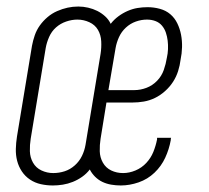

<svg xmlns="http://www.w3.org/2000/svg" viewBox="-20 -560 640 588"><path d="M142 8Q123 8 105 4Q87 0 72 -10Q57 -20 47 -35Q37 -50 32.5 -67.5Q28 -85 28.5 -104Q29 -123 32 -142L78 -420Q81 -436 86.5 -452Q92 -468 102 -482Q112 -496 125.5 -507.5Q139 -519 155 -526Q171 -533 187 -536.5Q203 -540 220 -540Q235 -540 250 -536.5Q265 -533 278 -526.5Q291 -520 302 -510Q313 -500 319 -487Q329 -500 342.5 -510Q356 -520 371 -526.5Q386 -533 401 -535.5Q416 -538 432 -538Q451 -538 469.5 -533Q488 -528 501.5 -516.5Q515 -505 523 -488.5Q531 -472 534.5 -453.5Q538 -435 537.5 -415.5Q537 -396 533 -377Q531 -360 525.5 -342.5Q520 -325 510 -309.5Q500 -294 485.5 -281Q471 -268 454.5 -260Q438 -252 420.5 -249Q403 -246 385 -246H306L288 -135Q285 -116 285.5 -97Q286 -78 295 -62Q304 -46 320.5 -38Q337 -30 357 -30Q376 -30 395 -38Q414 -46 428 -61Q442 -76 449.5 -94.5Q457 -113 461 -133Q461 -134 461 -135.5Q461 -137 461 -138H504Q503 -136 503 -134.5Q503 -133 503 -131Q498 -103 486 -77Q474 -51 453 -31Q432 -11 404.5 -1.5Q377 8 350 8Q335 8 320.5 5.5Q306 3 293.5 -3Q281 -9 271 -19Q261 -29 255 -41Q245 -28 231.5 -18.5Q218 -9 203 -3Q188 3 172.5 5.5Q157 8 142 8Q142 8 142 8Q142 8 142 8ZM391 -284Q410 -284 428.5 -291Q447 -298 461 -312.5Q475 -327 481.5 -345.5Q488 -364 491 -383Q494 -396 494.5 -409.5Q495 -423 493.5 -435.5Q492 -448 488 -460Q484 -472 476 -481.5Q468 -491 456 -495.5Q444 -500 430 -500Q413 -500 396 -494Q379 -488 365.5 -475.5Q352 -463 344.5 -446.5Q337 -430 334 -413L312 -284ZM143 -30Q161 -30 178 -35.5Q195 -41 209 -53.5Q223 -66 231 -82.5Q239 -99 242 -117L288 -395Q291 -414 290 -433.5Q289 -453 280 -468.5Q271 -484 253.5 -492Q236 -500 217 -500Q200 -500 182.5 -494Q165 -488 151.5 -476Q138 -464 130.5 -447Q123 -430 120 -413L74 -135Q71 -116 71.5 -97Q72 -78 81 -62Q90 -46 107 -38Q124 -30 143 -30Z"/></svg>

Font: Iosevka Slab XLtEx
Style: Italic
Weight: 200
Width: 7
Italic angle: -9°
Monospace: yes
Designer: Belleve Invis
Foundry: Belleve Invis
Version: Version 11.1.0; ttfautohint (v1.8.3)